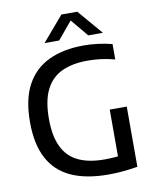

<svg xmlns="http://www.w3.org/2000/svg" viewBox="-101 -1022 888 1105"><g transform="rotate(-10 343.0 -470.0)"><path d="M442.5 7Q312.5 7 225.2 -32.8Q138 -72.5 93.8 -155.5Q49.5 -238.5 49.5 -368.5Q49.5 -501 95 -585Q140.5 -669 225.8 -709.2Q311 -749.5 429.5 -749.5Q472 -749.5 513.2 -744.2Q554.5 -739 595.5 -728.5V-638.5Q552.5 -650 513.8 -654.8Q475 -659.5 437 -659.5Q348.5 -659.5 286.8 -631Q225 -602.5 192.5 -538.5Q160 -474.5 160 -368Q160 -266.5 190.8 -203.5Q221.5 -140.5 282.5 -111.5Q343.5 -82.5 435 -82.5Q469 -82.5 500 -85.2Q531 -88 557.5 -92.5L514 -51V-360H613.5V-8Q566.5 -0.5 525.5 3.2Q484.5 7 442.5 7ZM211 -802 335 -947H428L552 -802H466.5L371.5 -916H391.5L296.5 -802Z"/></g></svg>

Font: Encode Sans SC Medium
Style: Regular
Weight: 500
Version: Version 3.002